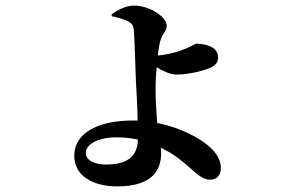

<svg xmlns="http://www.w3.org/2000/svg" viewBox="-20 -604 1040 685"><path d="M379 -546C393 -543 420 -537 438 -527C450 -521 455 -514 457 -500C460 -478 463 -352 465 -314C467 -274 470 -233 471 -174H452C338 -174 245 -134 245 -48C245 23 311 61 398 61C527 61 555 0 555 -59L554 -77L584 -61C657 -18 687 37 729 37C752 37 768 24 768 -5C768 -57 712 -100 653 -128C626 -141 588 -156 541 -165C537 -212 535 -257 535 -289C535 -306 536 -334 539 -364C560 -351 587 -338 609 -338C659 -338 711 -354 728 -361C751 -371 758 -383 758 -400C758 -439 709 -448 680 -448C676 -448 661 -437 634 -427C604 -415 563 -407 543 -406C546 -431 550 -454 554 -465C560 -485 575 -493 575 -512C575 -543 515 -584 458 -584C429 -584 399 -568 378 -553ZM472 -106C470 -41 429 -17 357 -17C317 -17 286 -32 286 -59C286 -86 324 -114 396 -114C424 -114 449 -111 472 -106Z"/></svg>

Font: Noto Serif CJK TC
Style: Bold
Weight: 700
Designer: Ryoko NISHIZUKA 西塚涼子 (kana & ideographs); Frank Grießhammer (Latin, Greek & Cyrillic); Wenlong ZHANG 张文龙 (bopomofo); San
Foundry: Adobe
Version: Version 2.001;hotconv 1.1.0;makeotfexe 2.6.0